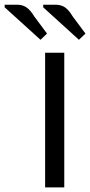

<svg xmlns="http://www.w3.org/2000/svg" viewBox="-112 -812 390 832"><path d="M83.5 0V-583.5H166.5V0ZM75.2 -780.3Q75.2 -780.3 75.2 -791.5H129.4Q152.8 -791.5 169.4 -780.3Q186 -769 203.1 -740.7L258.3 -666.5L230 -639.6ZM-91.8 -780.3V-791.5H-37.6Q-14.2 -791.5 2.7 -780Q19.5 -768.6 36.6 -740.7L91.8 -666.5L63.5 -639.6Z"/></svg>

Font: Resagnicto
Style: Regular
Weight: 500
Version: Version 0.9991